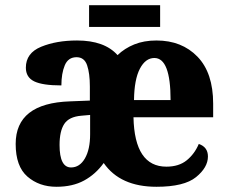

<svg xmlns="http://www.w3.org/2000/svg" viewBox="-20 -705 872 735"><path d="M196 10Q258 10 302 -14Q346 -38 377 -81Q440 10 579 10Q685 10 730.5 -27Q776 -64 776 -106Q776 -142 741 -154Q725 -116 695 -91.5Q665 -67 617 -67Q495 -67 491 -256H796V-308Q796 -426 736 -488Q676 -550 579 -550Q531 -550 494 -535Q457 -520 430 -494Q380 -550 275 -550Q196 -550 137.5 -526Q79 -502 79 -446Q79 -409 111 -393.5Q143 -378 215 -378Q215 -424 228 -455Q241 -486 273 -486Q303 -486 313.5 -455Q324 -424 324 -374V-320L248 -317Q40 -310 40 -154Q40 -68 85 -29Q130 10 196 10ZM493 -322Q494 -401 515.5 -442Q537 -483 571 -483Q633 -483 633 -322ZM252 -64Q208 -64 208 -150Q208 -203 226 -230.5Q244 -258 291 -262L325 -265V-191Q325 -133 305 -98.5Q285 -64 252 -64ZM321 -602V-685H593V-602Z"/></svg>

Font: Noto Serif SemiCondensed Extra
Style: Regular
Weight: 800
Width: 4
Designer: Monotype Design Team
Foundry: Monotype Imaging Inc.
Version: Version 1.002